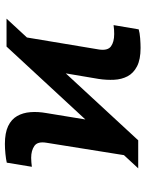

<svg xmlns="http://www.w3.org/2000/svg" viewBox="77 -670 602 796"><g transform="rotate(-90 378.0 -272.0)"><path d="M78.1 0 583 -545.9H698.7L194.3 0ZM125.5 -13.2 184.1 -379.9Q190.4 -417 171.1 -430.4Q151.9 -443.8 121.6 -443.8Q112.8 -443.8 102.8 -442.9Q92.8 -441.9 84.5 -440.9L101.6 -544.9Q115.7 -548.3 138.2 -550.5Q160.6 -552.7 179.2 -552.7Q225.1 -552.7 253.2 -539.3Q281.2 -525.9 294.9 -502Q308.6 -478 311 -446.8Q313.5 -415.5 307.1 -379.9L264.6 -120.6ZM577.1 9.8Q529.3 9.8 501 -4.9Q472.7 -19.5 459.7 -44.2Q446.8 -68.8 445.3 -99.9Q443.8 -130.9 448.7 -163.6L492.7 -424.3L632.3 -531.7L570.8 -162.6Q565.4 -126.5 583.7 -113Q602.1 -99.6 634.8 -99.6Q642.6 -99.6 652.3 -100.1Q662.1 -100.6 671.9 -102.1L654.3 2Q640.1 6.3 617.2 8.1Q594.2 9.8 577.1 9.8Z"/></g></svg>

Font: Inter 18pt
Style: Bold Italic
Weight: 700
Italic angle: -9.3988°
Designer: Rasmus Andersson
Foundry: rsms
Version: Version 4.001;git-66647c0bb